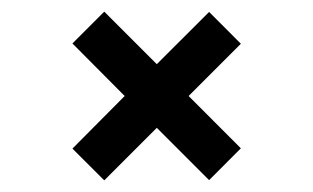

<svg xmlns="http://www.w3.org/2000/svg" viewBox="-20 -437 538 330"><path d="M304.2 -272 394 -182.1 339.4 -127.4 249.5 -217.3 159.2 -127 104.5 -181.6 194.3 -272 104.5 -362.3 159.2 -417 249.5 -326.7 339.4 -416.5 394 -361.8Z"/></svg>

Font: Turpis
Style: Regular
Weight: 400
Designer: GGBotNet
Foundry: f0n7
Version: 1.00